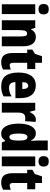

<svg xmlns="http://www.w3.org/2000/svg" viewBox="1155 -2064 826 3176"><g transform="rotate(90 1568.0 -476.0)"><path d="M132 -869Q177 -869 197.5 -847.5Q218 -826 218 -784Q218 -700 132 -700Q46 -700 46 -784Q46 -827 66.5 -848Q87 -869 132 -869ZM213 -646V-93H51V-646Z M593 -656Q665 -656 705 -603Q745 -550 745 -453V-93H583V-401Q583 -456 574 -484Q565 -512 535 -512Q501 -512 489 -476Q477 -440 477 -346V-93H315V-646H442L460 -578H469Q507 -656 593 -656Z M1059 -223Q1074 -223 1092 -228Q1110 -233 1130 -242V-114Q1103 -99 1073.5 -91Q1044 -83 1010 -83Q928 -83 892.5 -130.5Q857 -178 857 -275V-513H801V-599L871 -641L909 -757H1019V-646H1123V-513H1019V-277Q1019 -223 1059 -223Z M1394 -655Q1493 -655 1548 -590Q1603 -525 1603 -403V-318H1339Q1339 -263 1362 -237.5Q1385 -212 1433 -212Q1471 -212 1504 -222Q1537 -232 1575 -255V-123Q1539 -102 1498 -92.5Q1457 -83 1409 -83Q1289 -83 1234.5 -156Q1180 -229 1180 -367Q1180 -506 1234 -580.5Q1288 -655 1394 -655ZM1398 -530Q1373 -530 1356 -508Q1339 -486 1339 -432H1453Q1453 -485 1438 -507.5Q1423 -530 1398 -530Z M1952 -656Q1962 -656 1972 -655Q1982 -654 1997 -650L1984 -476Q1965 -482 1934 -482Q1886 -482 1864.5 -453.5Q1843 -425 1843 -371V-93H1681V-646H1805L1828 -558H1836Q1846 -581 1862.5 -603.5Q1879 -626 1902 -641Q1925 -656 1952 -656Z M2190 -83Q2111 -83 2068 -160.5Q2025 -238 2025 -371Q2025 -504 2068 -580Q2111 -656 2185 -656Q2223 -656 2253 -637Q2283 -618 2305 -575H2310Q2308 -613 2306.5 -639Q2305 -665 2305 -681V-853H2467V-93H2337L2314 -147H2305Q2279 -113 2254.5 -98Q2230 -83 2190 -83ZM2243 -218Q2276 -218 2290.5 -251Q2305 -284 2305 -358V-390Q2305 -456 2290.5 -486.5Q2276 -517 2244 -517Q2189 -517 2189 -373Q2189 -218 2243 -218Z M2649 -869Q2694 -869 2714.5 -847.5Q2735 -826 2735 -784Q2735 -700 2649 -700Q2563 -700 2563 -784Q2563 -827 2583.5 -848Q2604 -869 2649 -869ZM2730 -646V-93H2568V-646Z M3047 -223Q3062 -223 3080 -228Q3098 -233 3118 -242V-114Q3091 -99 3061.5 -91Q3032 -83 2998 -83Q2916 -83 2880.5 -130.5Q2845 -178 2845 -275V-513H2789V-599L2859 -641L2897 -757H3007V-646H3111V-513H3007V-277Q3007 -223 3047 -223Z"/></g></svg>

Font: Noto Sans Kannada UI ExtraCondensed Black
Style: Regular
Weight: 900
Width: 2
Designer: Jelle Bosma - Monotype Design Team
Foundry: Monotype Imaging Inc.
Version: Version 2.005; ttfautohint (v1.8.4.7-5d5b)